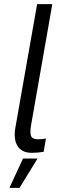

<svg xmlns="http://www.w3.org/2000/svg" viewBox="-20 -740 299 936"><path d="M55 -118 161 -720H235L131 -127Q125 -90 132 -75.5Q139 -61 167 -61Q187 -61 204 -65L193 0Q166 5 135 5Q87 5 66 -27.5Q45 -60 55 -118ZM92 33H163L75 176H26Z"/></svg>

Font: Fixel Italic Variable Display Thin
Style: Italic
Weight: 100
Italic angle: -10°
Designer: AlfaBravo + MacPaw
Foundry: Kyrylo Tkachov, Marchela Mozhyna, Serhii Makarenko, Maria Weinstein, Zakhar Kryvoshyya
Version: Version 1.210;Glyphs 3.2 (3217)